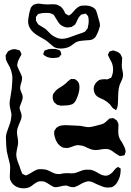

<svg xmlns="http://www.w3.org/2000/svg" viewBox="-20 -970 707 1039"><path d="M214 -679Q215 -683 219 -691Q219 -695 220 -696Q224 -698 234 -701Q244 -705 256.5 -705.5Q269 -706 281 -705Q286 -704 291 -702Q296 -700 299 -699Q300 -699 302.5 -697.5Q305 -696 306 -695Q307 -694 308.5 -689.5Q310 -685 310 -684L312 -675Q312 -674 309.5 -672Q307 -670 306 -669Q302 -662 298 -660Q296 -659 293 -659Q290 -659 288 -658Q276 -656 268 -656Q242 -656 225 -667Q215 -672 214 -679ZM633 -57V-55Q633 -26 626 -8Q622 4 613 19Q604 32 598 35Q597 36 593.5 38.5Q590 41 587 42Q584 44 574 44Q570 45 563 45Q549 45 535.5 40Q522 35 502 26Q498 24 485.5 18Q473 12 461 11Q442 11 410 30Q401 36 387 41Q385 41 383.5 42Q382 43 380 43H376Q363 43 351 38Q349 37 344.5 35.5Q340 34 338 34H335Q329 34 327 35Q320 35 306 39Q290 43 282 43Q273 43 266 39.5Q259 36 251 30.5Q243 25 236 21Q226 15 217 12Q211 11 198 11Q189 11 180.5 15.5Q172 20 160 29Q150 38 141 42Q127 49 107 49Q80 49 60 35Q42 22 35 2Q33 -4 33 -16Q33 -31 34 -38Q35 -47 35 -65Q35 -82 25 -116Q19 -138 17 -150Q15 -162 14 -178Q13 -194 13 -200Q12 -209 12 -228Q12 -239 16.5 -253Q21 -267 26 -280Q31 -292 35 -305.5Q39 -319 40 -329Q42 -341 42 -346Q42 -354 40 -363Q38 -372 37 -376Q36 -380 34 -390.5Q32 -401 32 -410Q32 -420 34.5 -433.5Q37 -447 38 -454Q45 -492 46 -523Q47 -531 47 -546Q47 -561 45 -568Q43 -584 33 -607Q29 -615 21.5 -627.5Q14 -640 12 -649Q11 -652 11.5 -655Q12 -658 11 -661Q11 -663 10.5 -666.5Q10 -670 11 -672Q12 -674 17 -682L23 -692Q25 -694 28 -695Q31 -696 33 -697Q42 -702 44 -702Q52 -704 56 -704Q66 -704 73 -701Q86 -698 87 -697Q89 -695 89.5 -692Q90 -689 92 -687Q93 -685 94.5 -682Q96 -679 96 -677Q96 -673 90 -664Q87 -658 81.5 -647.5Q76 -637 75 -628Q73 -620 73 -614L77 -604L86 -584Q94 -569 95 -564L99 -554Q101 -539 94 -519Q93 -516 91 -508.5Q89 -501 89 -494Q89 -487 92 -479Q95 -471 96 -469Q103 -455 103 -445Q103 -434 97 -419Q91 -404 89 -398Q88 -396 87 -393Q86 -390 86 -387Q86 -379 92 -365Q93 -362 95 -355Q97 -348 97 -342Q97 -327 86 -305Q79 -289 75.5 -278Q72 -267 72 -255Q72 -242 75 -228Q76 -224 77 -215.5Q78 -207 78 -200Q78 -186 73 -168Q68 -143 68 -136Q68 -117 76 -95.5Q84 -74 86 -69Q92 -49 97 -39Q100 -30 101 -29L109 -26Q116 -21 119 -21Q122 -21 126 -23Q130 -25 132 -26Q138 -28 155 -39Q174 -50 177 -51Q190 -56 212 -54Q227 -54 240 -48Q246 -46 259 -39Q272 -32 280 -30Q286 -28 302 -28Q306 -28 312.5 -29.5Q319 -31 323 -32Q330 -33 344 -33Q352 -32 367 -32Q380 -32 387 -34Q395 -36 407 -41Q419 -46 428 -49Q440 -52 456 -52Q466 -52 471 -51Q484 -49 498 -41Q512 -33 516 -31Q525 -25 535 -22Q550 -19 551 -19Q570 -19 589 -38Q592 -41 596 -46.5Q600 -52 603 -55Q604 -57 612 -62Q617 -67 619 -67Q620 -67 623 -64Q624 -63 628 -61Q632 -59 633 -57ZM487 -489Q487 -504 496.5 -518Q506 -532 520 -538Q528 -541 541 -541Q546 -542 552 -541Q558 -540 563 -541L573 -546Q575 -547 577 -547.5Q579 -548 581 -549Q583 -551 586 -560Q592 -575 592 -592Q592 -617 583 -635Q580 -640 575.5 -648.5Q571 -657 568 -664Q567 -666 565.5 -668.5Q564 -671 564 -674L568 -682Q569 -684 570.5 -687.5Q572 -691 574 -692Q575 -693 579 -693Q581 -694 585.5 -695.5Q590 -697 593 -697Q594 -697 603 -694Q622 -688 631 -678Q633 -676 634.5 -672Q636 -668 637 -666L641 -658V-655Q641 -644 640 -634Q639 -624 639 -615Q639 -607 640 -601.5Q641 -596 642 -592Q646 -574 646 -564Q646 -560 644 -550Q642 -542 636 -530Q630 -518 627 -509Q621 -490 620 -466Q619 -442 619 -437Q619 -419 618 -410Q618 -408 617 -399Q616 -390 612 -382Q612 -380 610.5 -377.5Q609 -375 608 -374Q606 -374 601 -379Q599 -380 595.5 -381.5Q592 -383 591 -385Q587 -388 583 -394.5Q579 -401 575 -405Q559 -421 542 -430Q535 -434 522.5 -439Q510 -444 504 -450Q496 -456 491.5 -467.5Q487 -479 487 -489ZM315 -503Q318 -505 322 -508Q326 -511 330 -514Q337 -519 342.5 -525Q348 -531 355 -536Q356 -537 358.5 -539Q361 -541 364 -542Q366 -543 370 -542.5Q374 -542 376 -542Q377 -542 380 -542.5Q383 -543 385 -542L393 -536Q394 -535 396.5 -533.5Q399 -532 401 -529Q410 -519 410 -497Q410 -470 394 -434Q385 -414 374 -408Q372 -406 368 -405Q364 -404 361 -403Q350 -399 326 -399Q315 -397 305 -399Q292 -402 289 -403Q288 -403 282 -409Q274 -415 272 -418Q271 -419 270.5 -422Q270 -425 269 -426Q268 -428 266.5 -432.5Q265 -437 265 -439V-443Q265 -455 268 -462L275 -471Q281 -480 289.5 -486.5Q298 -493 315 -503ZM660 -151Q660 -148 659 -145Q658 -142 657 -140L655 -132Q654 -130 646 -128Q630 -125 627 -126Q625 -127 617 -132Q617 -132 599 -144Q586 -155 572 -161Q562 -164 552 -164Q545 -164 536.5 -163Q528 -162 524 -161Q511 -158 497 -158Q481 -158 467 -164Q453 -170 451 -171Q435 -179 427 -181L409 -184Q398 -186 386 -182Q374 -178 372 -177Q352 -169 343 -169H340Q335 -169 332 -170Q325 -170 321 -171Q319 -172 316.5 -173.5Q314 -175 312 -176Q285 -193 276 -230Q273 -239 273 -251Q273 -259 274 -262L278 -268Q280 -270 282 -274Q284 -278 286 -279Q290 -282 295 -285Q300 -288 305 -289Q320 -294 354 -292L374 -291Q389 -291 415 -289Q423 -288 436 -285Q449 -282 458 -282Q471 -282 488 -286.5Q505 -291 513 -293Q534 -298 541 -302Q548 -305 565 -322Q571 -328 573 -329Q576 -330 585 -330L592 -331Q596 -331 603 -324Q609 -322 612 -318Q615 -316 617 -308Q618 -306 619.5 -303Q621 -300 621 -298V-294L620 -259Q620 -242 623 -233Q626 -219 640 -200Q650 -182 654 -173Q660 -155 660 -151ZM483 -758Q471 -752 448 -752Q413 -750 397 -744Q389 -741 379 -733Q369 -725 361 -720Q347 -712 329.5 -709Q312 -706 296 -708Q281 -711 275 -714Q271 -716 268.5 -718.5Q266 -721 264 -722Q256 -728 244.5 -738.5Q233 -749 223 -755L204 -766L185 -777Q132 -809 132 -855Q132 -862 137 -892Q140 -907 144 -919Q145 -921 145.5 -924Q146 -927 147 -929Q155 -939 161 -944Q167 -947 182 -950Q189 -951 197.5 -949.5Q206 -948 209 -948Q225 -946 233 -946L265 -947Q279 -947 291 -944Q294 -943 296 -941Q298 -939 301 -938Q307 -936 310 -933Q320 -924 328 -909Q329 -907 330.5 -902.5Q332 -898 334 -897Q335 -895 338.5 -893.5Q342 -892 343 -891Q344 -890 348 -888Q352 -886 353 -886Q354 -886 356 -888Q358 -890 359 -890Q370 -897 377 -907Q399 -934 419 -939Q423 -940 427 -939.5Q431 -939 435 -940Q455 -941 472.5 -935Q490 -929 499 -915Q501 -912 503 -904Q505 -900 512 -873Q521 -846 521 -833Q521 -824 517 -817Q512 -796 497 -770Q488 -761 483 -758ZM407 -877Q403 -871 398.5 -861.5Q394 -852 392 -847L386 -837Q382 -833 374 -829Q370 -825 367 -824Q365 -823 359 -823Q349 -821 344 -821Q334 -822 323.5 -826.5Q313 -831 305 -838Q297 -846 288 -862Q278 -879 275 -883Q272 -889 270 -890Q266 -893 259 -895.5Q252 -898 250 -899Q247 -900 243.5 -899.5Q240 -899 236 -900H224Q207 -900 199 -897Q197 -896 192.5 -895.5Q188 -895 186 -894L181 -887Q180 -885 177.5 -882.5Q175 -880 174 -877L175 -871Q175 -870 174.5 -865Q174 -860 176 -856Q177 -854 178.5 -851.5Q180 -849 181 -847Q181 -847 187 -838Q196 -832 196 -832L224 -815Q231 -810 240 -800Q249 -790 256 -784Q275 -769 295 -763Q304 -760 315 -760Q335 -760 360.5 -769.5Q386 -779 395 -782Q400 -784 411 -787.5Q422 -791 430 -794L440 -799Q442 -800 447 -808L454 -816Q456 -822 456 -827Q460 -839 460 -856Q460 -866 459 -871L457 -881Q456 -884 453.5 -886Q451 -888 450 -890Q444 -896 444 -896Q443 -897 441 -896Q439 -895 438 -895L419 -891Q417 -888 413.5 -884.5Q410 -881 407 -877Z"/></svg>

Font: Rubik-Burned
Style: Regular
Weight: 400
Designer: NaN (generative design), Hubert & Fischer (Rubik source font outlines)
Foundry: NaN, Hubert & Fischer
Version: Version 1.000